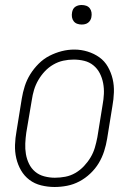

<svg xmlns="http://www.w3.org/2000/svg" viewBox="-20 -739 540 767"><path d="M198 8Q171 8 144.5 1.5Q118 -5 97.5 -20.5Q77 -36 64 -58.5Q51 -81 45 -107Q39 -133 40 -160.5Q41 -188 46 -215L67 -345Q71 -370 79 -395Q87 -420 101 -442.5Q115 -465 134.5 -484.5Q154 -504 177.5 -516Q201 -528 226 -534.5Q251 -541 277 -541Q304 -541 330 -533Q356 -525 377 -510Q398 -495 411 -472Q424 -449 430 -423.5Q436 -398 435 -370Q434 -342 429 -315L408 -185Q404 -160 396 -135Q388 -110 374.5 -87.5Q361 -65 341 -46Q321 -27 297.5 -14.5Q274 -2 248.5 3Q223 8 198 8ZM199 -29Q220 -29 241 -33Q262 -37 281 -48Q300 -59 315.5 -75.5Q331 -92 342 -110.5Q353 -129 359 -149.5Q365 -170 369 -191L390 -321Q394 -342 395 -364Q396 -386 392 -407Q388 -428 378.5 -446.5Q369 -465 353 -478Q337 -491 316.5 -496Q296 -501 274 -501Q253 -501 232.5 -496.5Q212 -492 193 -481Q174 -470 159 -454Q144 -438 133 -419Q122 -400 116 -380Q110 -360 107 -339L85 -209Q82 -188 81 -166Q80 -144 83.5 -123.5Q87 -103 96 -84.5Q105 -66 120.5 -53Q136 -40 157 -34.5Q178 -29 199 -29ZM306 -641Q297 -641 288.5 -644Q280 -647 274.5 -654Q269 -661 267.5 -670.5Q266 -680 268 -690Q269 -696 272 -702Q275 -708 281 -712Q287 -716 293.5 -717.5Q300 -719 306 -719Q316 -719 324.5 -716Q333 -713 338.5 -706Q344 -699 345.5 -689.5Q347 -680 345 -670Q344 -664 340.5 -658Q337 -652 331.5 -648Q326 -644 319.5 -642.5Q313 -641 306 -641Z"/></svg>

Font: Iosevka Curly Slab XLtObl
Style: Regular
Weight: 200
Italic angle: -9°
Monospace: yes
Designer: Belleve Invis
Foundry: Belleve Invis
Version: Version 11.1.0; ttfautohint (v1.8.3)